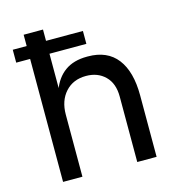

<svg xmlns="http://www.w3.org/2000/svg" viewBox="-108 -825 856 920"><g transform="rotate(-15 320.0 -365.0)"><path d="M92 0V-730H188V-294H164Q164 -373 184.5 -430.5Q205 -488 248 -519Q291 -550 358 -550H362Q458 -550 507 -486.5Q556 -423 556 -305V0H460V-325Q460 -390 423.5 -426Q387 -462 329 -462Q265 -462 226.5 -419.5Q188 -377 188 -308V0ZM23 -610V-674H371V-610Z"/></g></svg>

Font: SVN-Sora Variable
Style: Regular
Weight: 400
Designer: Jonathan Barnbrook, Julián Moncada
Foundry: Barnbrook Fonts
Version: Version 2.000 - Viet hoa boi STYLEno.1 Fonts